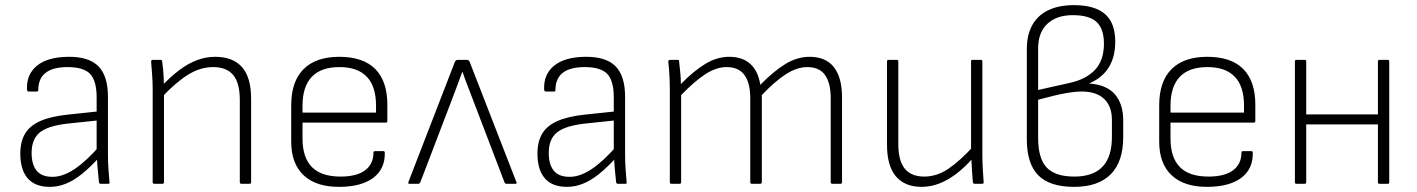

<svg xmlns="http://www.w3.org/2000/svg" viewBox="-20 -715 5512 747"><path d="M371 0Q368 0 366.5 -2.5Q365 -5 365 -7Q363 -26 360.5 -52.5Q358 -79 357 -105L356 -125V-336Q356 -400 331 -427Q306 -454 243 -454Q129 -454 129 -365Q129 -359 124 -359H91Q85 -359 85 -369Q83 -426 124 -459.5Q165 -493 245 -494Q325 -495 362.5 -457.5Q400 -420 400 -338V-114Q400 -83 402 -56.5Q404 -30 406 -6Q408 0 401 0ZM174 12Q116 12 87.5 -21.5Q59 -55 59 -117Q59 -164 77.5 -195Q96 -226 136.5 -244Q177 -262 243 -269L366 -282V-247L242 -234Q165 -225 134 -199Q103 -173 103 -120Q103 -75 122.5 -51Q142 -27 184 -27Q225 -27 270.5 -57.5Q316 -88 370 -150V-107Q331 -64 298.5 -38Q266 -12 235.5 0Q205 12 174 12Z M919 0Q913 0 913 -6V-326Q913 -392 887.5 -423Q862 -454 809 -454Q759 -454 711 -424Q663 -394 609 -336V-380Q644 -417 678 -442.5Q712 -468 746.5 -481Q781 -494 817 -494Q886 -494 921.5 -454Q957 -414 957 -330V-6Q957 0 951 0ZM580 0Q574 0 574 -6V-367Q574 -393 572 -422.5Q570 -452 568 -475Q568 -482 574 -482H605Q610 -482 611 -476Q613 -463 614.5 -445.5Q616 -428 617 -410Q618 -392 618 -375V-359V-6Q618 0 612 0Z M1303 12Q1211 13 1162 -32.5Q1113 -78 1113 -164V-305Q1113 -398 1161 -446Q1209 -494 1300 -494Q1393 -494 1440 -446.5Q1487 -399 1487 -308V-244Q1487 -238 1481 -238H1157V-176Q1157 -102 1193.5 -65Q1230 -28 1305 -28Q1368 -28 1400.5 -52.5Q1433 -77 1433 -121Q1433 -127 1439 -127H1471Q1477 -127 1477 -122Q1479 -59 1433.5 -24Q1388 11 1303 12ZM1157 -277H1443V-304Q1443 -379 1407 -416.5Q1371 -454 1301 -454Q1229 -454 1193 -416Q1157 -378 1157 -304Z M1573 0Q1566 0 1569 -7L1750 -475Q1754 -482 1760 -482H1797Q1804 -482 1807 -475L1989 -7Q1993 0 1985 0H1950Q1945 0 1943 -5L1825 -314Q1814 -344 1802 -374Q1790 -404 1780 -434H1778Q1767 -404 1755.5 -373Q1744 -342 1732 -311L1615 -5Q1612 0 1608 0Z M2383 0Q2380 0 2378.5 -2.5Q2377 -5 2377 -7Q2375 -26 2372.5 -52.5Q2370 -79 2369 -105L2368 -125V-336Q2368 -400 2343 -427Q2318 -454 2255 -454Q2141 -454 2141 -365Q2141 -359 2136 -359H2103Q2097 -359 2097 -369Q2095 -426 2136 -459.5Q2177 -493 2257 -494Q2337 -495 2374.5 -457.5Q2412 -420 2412 -338V-114Q2412 -83 2414 -56.5Q2416 -30 2418 -6Q2420 0 2413 0ZM2186 12Q2128 12 2099.5 -21.5Q2071 -55 2071 -117Q2071 -164 2089.5 -195Q2108 -226 2148.5 -244Q2189 -262 2255 -269L2378 -282V-247L2254 -234Q2177 -225 2146 -199Q2115 -173 2115 -120Q2115 -75 2134.5 -51Q2154 -27 2196 -27Q2237 -27 2282.5 -57.5Q2328 -88 2382 -150V-107Q2343 -64 2310.5 -38Q2278 -12 2247.5 0Q2217 12 2186 12Z M2592 0Q2586 0 2586 -6V-367Q2586 -395 2584.5 -422.5Q2583 -450 2580 -475Q2580 -482 2587 -482H2617Q2622 -482 2622 -478Q2624 -457 2626.5 -434.5Q2629 -412 2629 -388Q2680 -440 2725 -467Q2770 -494 2817 -494Q2869 -494 2899.5 -466Q2930 -438 2938 -385Q2991 -439 3036.5 -466.5Q3082 -494 3130 -494Q3193 -494 3224.5 -453.5Q3256 -413 3256 -337V-6Q3256 0 3250 0H3218Q3212 0 3212 -6V-333Q3212 -392 3190 -423Q3168 -454 3121 -454Q3081 -454 3038 -426.5Q2995 -399 2944 -345V-6Q2944 0 2937 0H2905Q2899 0 2899 -6V-333Q2899 -392 2876.5 -423Q2854 -454 2807 -454Q2767 -454 2724.5 -426.5Q2682 -399 2630 -345V-6Q2630 0 2624 0Z M3566 12Q3500 12 3465.5 -29Q3431 -70 3431 -152V-476Q3431 -482 3437 -482H3469Q3475 -482 3475 -476V-154Q3475 -90 3500 -59Q3525 -28 3576 -28Q3625 -28 3670 -58.5Q3715 -89 3767 -146L3766 -101Q3733 -63 3699.5 -38Q3666 -13 3633 -0.5Q3600 12 3566 12ZM3772 0Q3766 0 3765 -6Q3763 -30 3761.5 -53.5Q3760 -77 3759 -102L3758 -124V-476Q3758 -482 3763 -482H3796Q3802 -482 3802 -476V-115Q3802 -87 3803.5 -60Q3805 -33 3807 -6Q3808 0 3801 0Z M4159 12Q4064 12 4019.5 -33Q3975 -78 3975 -173V-523Q3975 -580 3996.5 -618Q4018 -656 4059 -675.5Q4100 -695 4158 -695Q4240 -695 4279.5 -660Q4319 -625 4319 -554Q4319 -493 4293.5 -452.5Q4268 -412 4219 -391V-390Q4286 -385 4318 -347.5Q4350 -310 4350 -247V-181Q4350 -86 4301.5 -37Q4253 12 4159 12ZM4160 -28Q4233 -28 4269.5 -66.5Q4306 -105 4306 -181V-249Q4306 -302 4275.5 -330.5Q4245 -359 4188 -359Q4167 -359 4138.5 -354.5Q4110 -350 4079.5 -342.5Q4049 -335 4019 -327V-178Q4019 -99 4052 -63.5Q4085 -28 4160 -28ZM4019 -365 4140 -392Q4205 -406 4240 -443Q4275 -480 4275 -545Q4275 -603 4246.5 -629.5Q4218 -656 4154 -656Q4091 -656 4055 -622.5Q4019 -589 4019 -527Z M4680 12Q4588 13 4539 -32.5Q4490 -78 4490 -164V-305Q4490 -398 4538 -446Q4586 -494 4677 -494Q4770 -494 4817 -446.5Q4864 -399 4864 -308V-244Q4864 -238 4858 -238H4534V-176Q4534 -102 4570.5 -65Q4607 -28 4682 -28Q4745 -28 4777.5 -52.5Q4810 -77 4810 -121Q4810 -127 4816 -127H4848Q4854 -127 4854 -122Q4856 -59 4810.5 -24Q4765 11 4680 12ZM4534 -277H4820V-304Q4820 -379 4784 -416.5Q4748 -454 4678 -454Q4606 -454 4570 -416Q4534 -378 4534 -304Z M5347 0Q5341 0 5341 -6V-476Q5341 -482 5347 -482H5380Q5385 -482 5385 -476V-6Q5385 0 5380 0ZM5024 0Q5018 0 5018 -6V-476Q5018 -482 5024 -482H5056Q5062 -482 5062 -476V-6Q5062 0 5056 0ZM5053 -231V-270H5351V-231Z"/></svg>

Font: Sofia Sans ExtraLight
Style: Regular
Weight: 250
Version: Version 4.100-B